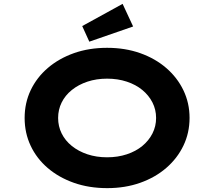

<svg xmlns="http://www.w3.org/2000/svg" viewBox="-20 -963 1108 993"><path d="M534.5 10Q440.3 10 362.3 -17.5Q284.3 -45 227 -94Q169.7 -143 138.6 -209.1Q107.4 -275.1 107.4 -352.9Q107.4 -430.6 138.8 -496.7Q170.3 -562.7 227.6 -611.7Q284.9 -660.7 362.6 -688.2Q440.3 -715.7 533.9 -715.7Q627.1 -715.7 704.8 -688.2Q782.6 -660.7 839.9 -611.2Q897.2 -561.7 928.8 -495.7Q960.4 -429.6 960.4 -353.4Q960.4 -276.1 928.8 -210.1Q897.2 -144 839.9 -94.5Q782.6 -45 704.8 -17.5Q627.1 10 534.5 10ZM533.9 -149.5Q589.2 -149.5 635.9 -165Q682.7 -180.5 716.1 -208.1Q749.6 -235.7 768.5 -272.8Q787.3 -309.8 787.3 -352.9Q787.3 -396 768.5 -433Q749.6 -470 716.1 -497.6Q682.7 -525.2 635.9 -540.7Q589.2 -556.2 533.9 -556.2Q478.7 -556.2 432.2 -540.7Q385.8 -525.2 351.5 -497.6Q317.2 -470 298.9 -433Q280.6 -396 280.6 -352.9Q280.6 -309.8 298.9 -272.8Q317.2 -235.7 351.5 -208.1Q385.8 -180.5 432.2 -165Q478.7 -149.5 533.9 -149.5ZM441.9 -747.5 405.2 -828.2 614.1 -943 668.5 -826Z"/></svg>

Font: Lexend Tera
Style: Regular
Weight: 400
Designer: Bonnie Shaver-Troup, Thomas Jockin
Foundry: Lexend
Version: Version 1.007